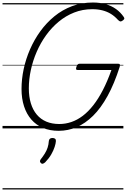

<svg xmlns="http://www.w3.org/2000/svg" viewBox="-20 -1020 1007 1525"><path d="M446 19Q376 19 321.5 -4Q267 -27 229 -70.5Q191 -114 171 -175.5Q151 -237 151 -313Q151 -391 168 -471Q185 -551 218.5 -628Q252 -705 300.5 -772Q349 -839 412 -890.5Q475 -942 552 -971Q629 -1000 718 -1000Q773 -1000 819 -987Q865 -974 901 -948.5Q937 -923 963 -885Q970 -876 966 -868.5Q962 -861 950 -854Q941 -848 934 -850Q927 -852 916 -863Q891 -891 861 -909.5Q831 -928 794 -937.5Q757 -947 713 -947Q636 -947 569 -920.5Q502 -894 446 -847.5Q390 -801 346 -740Q302 -679 271.5 -608.5Q241 -538 225 -464Q209 -390 209 -318Q209 -252 225 -199.5Q241 -147 272 -110Q303 -73 348 -54Q393 -35 451 -35Q500 -35 547 -51Q594 -67 637.5 -100Q681 -133 721 -184Q761 -235 797 -304.5Q833 -374 865 -464H597Q586 -464 584.5 -471Q583 -478 587 -489Q592 -503 597.5 -508.5Q603 -514 614 -514H916Q929 -514 931.5 -508.5Q934 -503 931 -490Q888 -355 834.5 -258Q781 -161 719 -100Q657 -39 588.5 -10Q520 19 446 19ZM306 276Q298 269 297.5 262Q297 255 303 246Q322 222 336 199.5Q350 177 358 153Q366 129 368 99Q370 86 377.5 81Q385 76 397 76Q411 76 418 82.5Q425 89 424 101Q423 119 414 147Q405 175 387 206.5Q369 238 339 269Q331 276 322.5 279.5Q314 283 306 276ZM0 475H960V485H0ZM0 -20H960V0H0ZM0 -505H960V-500H0ZM0 -995H960V-985H0Z"/></svg>

Font: Playwrite CZ Guides
Style: Regular
Weight: 400
Designer: Veronika Burian, José Scaglione
Foundry: TypeTogether
Version: Version 1.003